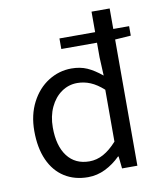

<svg xmlns="http://www.w3.org/2000/svg" viewBox="-82 -778 719 856"><g transform="rotate(-10 277.5 -350.0)"><path d="M472.7 -571.3V0H403.3L397.5 -55.2H394.5Q364.3 -24.9 326.7 -6.3Q289.1 12.2 248 12.2Q187 12.2 141.6 -16.6Q96.2 -45.4 71.5 -100.3Q46.9 -155.3 46.9 -231.9Q46.9 -304.7 75.9 -360.8Q105 -417 153.3 -447.5Q201.7 -478 257.8 -478Q297.4 -478 328.4 -464.4Q359.4 -450.7 394.5 -421.9L390.6 -504.9V-571.3H229V-619.1H390.6V-711.9H472.7V-619.1H544.4V-576.2ZM272 -409.7Q232.9 -409.7 200.7 -387.2Q168.5 -364.7 149.7 -324.5Q130.9 -284.2 130.9 -232.9Q130.9 -149.4 166.5 -102.8Q202.1 -56.2 266.1 -56.2Q299.3 -56.2 329.6 -72.8Q359.9 -89.4 390.6 -123.5V-358.4Q360.4 -385.7 331.5 -397.7Q302.7 -409.7 272 -409.7Z"/></g></svg>

Font: Varta
Style: Regular
Weight: 400
Designer: Joana Correia, Viktoriya Grabowska, Eben Sorkin
Foundry: Sorkin Type
Version: Version 1.003; ttfautohint (v1.3) -l 8 -r 24 -G 200 -x 12 -H